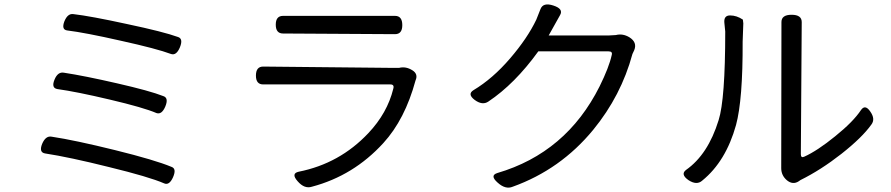

<svg xmlns="http://www.w3.org/2000/svg" viewBox="-20 -817 4040 871"><path d="M272 -720Q287 -757 313 -753Q391 -744 556 -708Q722 -673 788 -649Q812 -641 796 -602Q780 -564 756 -572Q692 -596 529 -632Q366 -669 284 -679Q258 -683 272 -720ZM227 -455Q242 -493 271 -487Q363 -473 511 -439Q660 -405 721 -381Q746 -373 730 -334Q714 -296 690 -304Q632 -329 479 -365Q327 -401 240 -413Q212 -418 227 -455ZM171 -164Q187 -202 214 -197Q320 -181 502 -136Q684 -91 758 -60Q782 -52 765 -13Q748 25 725 15Q656 -15 475 -59Q295 -104 184 -121Q156 -126 171 -164Z M1264 -745H1772Q1805 -745 1805 -703Q1805 -662 1772 -662L1264 -665Q1231 -665 1231 -705Q1231 -745 1264 -745ZM1851 -498Q1878 -481 1865 -452Q1817 -275 1719 -168Q1584 -20 1395 30Q1361 41 1330 5Q1299 -30 1335 -38Q1521 -75 1651 -213Q1737 -304 1764 -414Q1770 -434 1751 -434H1174Q1141 -434 1141 -474Q1141 -515 1174 -515L1766 -509H1790Q1821 -517 1851 -498Z M2490 -792Q2537 -777 2521 -749L2469 -656H2740L2774 -658Q2805 -666 2835 -648Q2872 -625 2857 -589L2849 -572Q2798 -383 2671 -228Q2523 -48 2306 30Q2273 44 2237 11Q2201 -21 2236 -32Q2549 -124 2700 -425Q2743 -512 2755 -567Q2760 -584 2741 -584H2422Q2315 -436 2195 -356Q2168 -338 2133 -364Q2099 -390 2128 -408Q2215 -460 2294 -552Q2373 -644 2413 -728L2432 -776Q2444 -807 2490 -792Z M3550 1Q3524 -21 3524 -54L3525 -717Q3525 -750 3571 -750Q3617 -750 3617 -717L3613 -118Q3613 -99 3628 -106Q3688 -133 3769 -199Q3851 -265 3886 -318Q3905 -345 3928 -311Q3952 -277 3933 -252Q3891 -193 3797 -119Q3704 -46 3611 0L3604 5Q3577 23 3550 1ZM3103 0Q3066 -26 3092 -46Q3192 -116 3240 -272Q3270 -366 3270 -674L3266 -714Q3263 -747 3292 -747Q3322 -747 3350 -728L3352 -711L3349 -628Q3350 -365 3319 -250Q3273 -85 3166 2Q3141 25 3103 0Z"/></svg>

Font: Swei Gothic CJK TC Regular
Style: Regular
Weight: 400
Version: Version 2.129